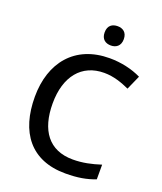

<svg xmlns="http://www.w3.org/2000/svg" viewBox="-165 -1025 964 1141"><g transform="rotate(20 316.5 -454.5)"><path d="M380 -919C346 -919 319 -902 319 -858C319 -815 346 -797 380 -797C412 -797 440 -815 440 -858C440 -902 412 -919 380 -919ZM400 -631C461 -631 515 -611 561 -590L601 -680C544 -708 473 -724 401 -724C181 -724 60 -573 60 -357C60 -134 166 10 386 10C464 10 518 0 574 -21V-114C515 -95 460 -83 399 -83C247 -83 173 -187 173 -356C173 -527 258 -631 400 -631Z"/></g></svg>

Font: Noto Sans Arabic UI Md
Style: Regular
Weight: 500
Designer: Monotype Design Team, Nadine Chahine and Nizar Qandah
Foundry: Monotype Imaging Inc.
Version: Version 2.010